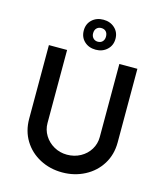

<svg xmlns="http://www.w3.org/2000/svg" viewBox="-138 -1070 1017 1182"><g transform="rotate(15 370.5 -479.0)"><path d="M370 -105Q417 -105 455.5 -126Q494 -147 516 -183Q538 -219 538 -262V-728H653V-259Q653 -181 615.5 -120.5Q578 -60 513 -26Q448 8 370 8Q292 8 227.5 -26Q163 -60 126 -120.5Q89 -181 89 -259V-728H205V-262Q205 -220 227 -184Q249 -148 287 -126.5Q325 -105 370 -105ZM374 -966Q417 -966 446 -939.5Q475 -913 475 -871Q475 -829 446 -802Q417 -775 374 -775Q330 -775 301.5 -801.5Q273 -828 273 -871Q273 -913 301.5 -939.5Q330 -966 374 -966ZM374 -826Q393 -826 404 -838Q415 -850 415 -869Q415 -890 404 -901.5Q393 -913 374 -913Q356 -913 344.5 -901.5Q333 -890 333 -869Q333 -850 344.5 -838Q356 -826 374 -826Z"/></g></svg>

Font: Josefin Sans SemiBold
Style: Regular
Weight: 600
Designer: Santiago Orozco
Foundry: Typemade
Version: Version 2.000